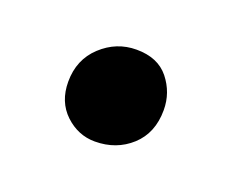

<svg xmlns="http://www.w3.org/2000/svg" viewBox="-41 -179 300 248"><g transform="rotate(20 108.5 -55.0)"><path d="M103 9.5Q80 9.5 62.2 -7.2Q44.5 -24 44.5 -51.5Q44.5 -82 65.2 -101.2Q86 -120.5 113.5 -120.5Q143 -120.5 158 -101.8Q173 -83 173 -59Q173 -27.5 152.8 -9Q132.5 9.5 103 9.5Z"/></g></svg>

Font: Merriweather 120pt SemiBold
Style: Regular
Weight: 600
Version: Version 2.100